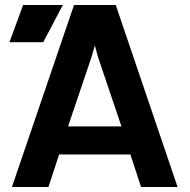

<svg xmlns="http://www.w3.org/2000/svg" viewBox="-20 -753 763 773"><path d="M28 0 278 -733H446L695 0H548L505 -131H218L175 0ZM254 -244H469L374 -525L362 -570L349 -525ZM73 -733H233L154 -583H18Z"/></svg>

Font: Kreadon
Style: Bold
Weight: 700
Designer: Reiya WATANABE
Foundry: StudioGnu
Version: Version 1.003; ttfautohint (v1.8.4.7-5d5b);gftools[0.9.32]